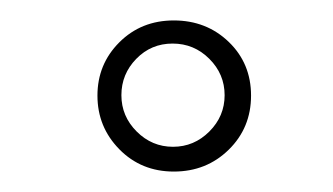

<svg xmlns="http://www.w3.org/2000/svg" viewBox="-20 -555 323 186"><path d="M74.4 -462.4Q74.4 -492.8 95.6 -514Q116.8 -535.2 148.4 -535.2Q180 -535.2 201.6 -514.4Q223.2 -493.6 223.2 -462.4Q223.2 -431.2 201.6 -410Q180 -388.8 148.4 -388.8Q116.8 -388.8 95.6 -410.4Q74.4 -432 74.4 -462.4ZM97.6 -462.8Q97.6 -442.4 112.4 -427.6Q127.2 -412.8 147.6 -412.8Q168 -412.8 182.8 -427.6Q197.6 -442.4 197.6 -462.8Q197.6 -483.2 182.8 -498Q168 -512.8 147.2 -512.8Q126.4 -512.8 112 -498Q97.6 -483.2 97.6 -462.8Z"/></svg>

Font: Euphoria Script
Style: Regular
Weight: 400
Designer: Sabrina Mariela Lopez
Foundry: Sabrina Mariela Lopez
Version: Version 1.002